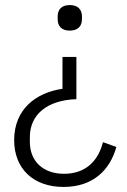

<svg xmlns="http://www.w3.org/2000/svg" viewBox="-20 -541 503 759"><path d="M231 198C349 198 415 130 440 40L387 21C368 96 318 146 233 146C150 146 98 96 98 20V1C98 -88 166 -145 282 -149V-316H227V-190C123 -175 36 -110 36 13C36 125 111 198 231 198ZM256 -420C288 -420 304 -438 304 -465V-476C304 -503 288 -521 256 -521C223 -521 208 -503 208 -476V-465C208 -438 223 -420 256 -420Z"/></svg>

Font: IBM Plex Arabic Light
Style: Regular
Weight: 300
Designer: Mike Abbink, Paul van der Laan, Pieter van Rosmalen, Wael Morcos, Khajak Apelian
Foundry: Bold Monday
Version: Version 1.0